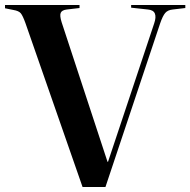

<svg xmlns="http://www.w3.org/2000/svg" viewBox="-23 -750 763 770"><path d="M308.1 0 79.1 -657.2Q68.4 -687 60.3 -696.8Q52.2 -706.5 30.8 -710L-2.9 -716.8V-730H295.9V-717.8L245.1 -711.9Q225.1 -709.5 220.5 -698.5Q215.8 -687.5 224.1 -661.1L408.2 -101.1H410.2L595.2 -655.8Q604 -681.2 598.1 -695.6Q592.3 -710 569.8 -711.9L502.9 -719.2V-730H720.2V-717.8L669.9 -711.9Q649.9 -710 639.6 -698Q629.4 -686 619.1 -655.8L399.9 0Z"/></svg>

Font: Display Semibold
Style: Regular
Weight: 600
Designer: Latin by Veronika Burian and Jose Scaglione. Greek by Irene Vlachou. Cyrillic by Vera Evstafieva.
Foundry: TypeTogether
Version: Version 3.002